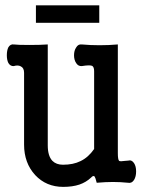

<svg xmlns="http://www.w3.org/2000/svg" viewBox="-20 -691 540 728"><path d="M71.3 -415V-142.6Q71.3 -73.2 113.3 -27.3Q155.3 17.6 219.7 17.6Q254.9 17.6 281.2 8.8Q306.6 0 325.2 -17.6Q334 -27.3 338.9 -21.5Q341.8 -17.6 346.7 2Q380.9 -1 408.2 -1Q436.5 -1 465.8 2Q479.5 4.9 488.3 -8.8Q496.1 -21.5 496.1 -41Q496.1 -60.5 488.3 -72.3Q479.5 -85.9 465.8 -82L455.1 -81.1Q435.5 -78.1 431.6 -81.1Q426.8 -85.9 426.8 -110.4V-522.5Q392.6 -519.5 357.4 -519.5Q322.3 -519.5 290 -522.5Q276.4 -524.4 268.6 -510.7Q260.7 -499 260.7 -481.4Q260.7 -463.9 268.6 -452.1Q276.4 -439.5 290 -440.4Q320.3 -445.3 329.1 -441.4Q336.9 -437.5 336.9 -420.9V-126Q314.5 -93.8 285.2 -80.1Q257.8 -66.4 218.8 -66.4Q193.4 -66.4 178.7 -81.1Q161.1 -99.6 161.1 -139.6V-522.5Q133.8 -520.5 90.8 -520.5Q45.9 -520.5 32.2 -522.5Q19.5 -524.4 11.7 -511.7Q5.9 -500 5.9 -481.4Q5.9 -463.9 11.7 -452.1Q19.5 -439.5 32.2 -440.4Q47.9 -445.3 58.6 -439.5Q71.3 -433.6 71.3 -415ZM116.2 -670.9V-604.5H356.4V-670.9Z"/></svg>

Font: GungsuhChe
Style: Regular
Weight: 400
Monospace: yes
Version: Version 2.21